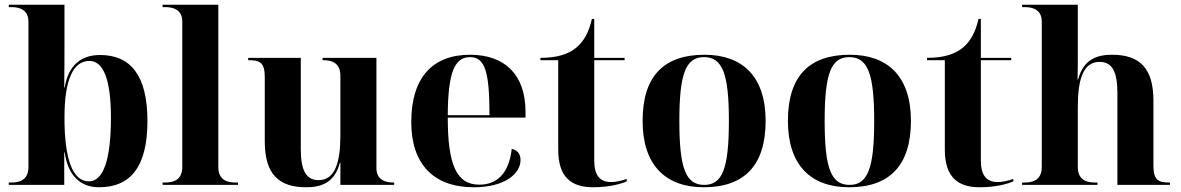

<svg xmlns="http://www.w3.org/2000/svg" viewBox="-20 -780 4982 810"><path d="M397 10C531 10 602 -76 602 -270C602 -463 530 -548 402 -548C322 -548 268 -504 253 -411H251C252 -491 252 -556 252 -589V-760H17V-750H29C57 -750 100 -742 100 -689V-75C100 -18 58 -10 29 -10H17V0H251V-137H253C267 -36 322 10 397 10ZM355 -15C287 -15 252 -106 252 -284C252 -442 288 -523 357 -523C417 -523 448 -442 448 -284C448 -106 416 -15 355 -15Z M666 0H984V-10H972C943 -10 901 -18 901 -75V-760H666V-750H678C706 -750 749 -742 749 -689V-75C749 -18 707 -10 678 -10H666Z M1271 10C1330 10 1391 -5 1414 -94H1416V0H1643V-10H1639C1611 -10 1568 -18 1568 -71V-536H1341V-526H1345C1374 -526 1416 -518 1416 -461V-210C1416 -98 1395 -20 1324 -20C1270 -20 1249 -64 1249 -150V-536H1027V-526H1030C1075 -526 1097 -517 1097 -455V-183C1097 -48 1154 10 1271 10Z M1979 10C2111 10 2176 -48 2176 -105C2176 -127 2166 -146 2139 -152C2126 -42 2072 -1 2002 -1C1907 -1 1869 -82 1869 -284H2197V-308C2197 -467 2108 -549 1963 -549C1805 -549 1715 -453 1715 -265C1715 -91 1806 10 1979 10ZM2045 -294H1869C1870 -475 1898 -539 1963 -539C2027 -539 2045 -475 2045 -294Z M2482 10C2552 10 2603 -5 2624 -15V-25C2598 -16 2576 -12 2558 -12C2511 -12 2487 -40 2487 -103V-526H2615V-536H2487V-700H2477C2465 -645 2443 -605 2410 -578C2374 -549 2325 -536 2260 -536V-526H2335V-148C2335 -31 2392 10 2482 10Z M2949 10C3120 10 3210 -82 3210 -270C3210 -458 3112 -549 2952 -549C2780 -549 2691 -458 2691 -270C2691 -82 2789 10 2949 10ZM2951 0C2873 0 2846 -70 2846 -270C2846 -469 2873 -539 2950 -539C3028 -539 3055 -469 3055 -270C3055 -70 3028 0 2951 0Z M3562 10C3733 10 3823 -82 3823 -270C3823 -458 3725 -549 3565 -549C3393 -549 3304 -458 3304 -270C3304 -82 3402 10 3562 10ZM3564 0C3486 0 3459 -70 3459 -270C3459 -469 3486 -539 3563 -539C3641 -539 3668 -469 3668 -270C3668 -70 3641 0 3564 0Z M4113 10C4183 10 4234 -5 4255 -15V-25C4229 -16 4207 -12 4189 -12C4142 -12 4118 -40 4118 -103V-526H4246V-536H4118V-700H4108C4096 -645 4074 -605 4041 -578C4005 -549 3956 -536 3891 -536V-526H3966V-148C3966 -31 4023 10 4113 10Z M4292 0H4610V-10H4598C4569 -10 4527 -18 4527 -75V-329C4527 -441 4548 -519 4619 -519C4673 -519 4694 -475 4694 -389V0H4916V-10H4913C4868 -10 4846 -19 4846 -81V-356C4846 -491 4789 -549 4672 -549C4613 -549 4552 -534 4528 -444H4526C4527 -483 4527 -521 4527 -559V-760H4292V-750H4304C4332 -750 4375 -742 4375 -689V-75C4375 -18 4333 -10 4304 -10H4292Z"/></svg>

Font: Noto Serif Display
Style: Bold
Weight: 700
Designer: Monotype Design Team
Foundry: Monotype Imaging Inc.
Version: Version 2.009